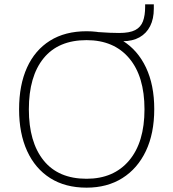

<svg xmlns="http://www.w3.org/2000/svg" viewBox="-20 -857 799 885"><path d="M68 -353Q68 -465 104.5 -545.5Q141 -626 210.5 -669.5Q280 -713 379 -713Q475 -713 545 -669.5Q615 -626 653 -545.5Q691 -465 691 -354Q691 -242 652.5 -161Q614 -80 544 -36Q474 8 379 8Q281 8 211.5 -36Q142 -80 105 -161Q68 -242 68 -353ZM113 -353Q113 -202 181 -117.5Q249 -33 379 -33Q504 -33 575 -117Q646 -201 646 -353Q646 -505 575.5 -588.5Q505 -672 379 -672Q249 -672 181 -588.5Q113 -505 113 -353ZM489 -667 435 -709Q464 -707 485.5 -706Q507 -705 529 -705Q578 -705 603.5 -718.5Q629 -732 639 -759Q649 -786 649 -825V-837H689V-817Q689 -770 672 -736.5Q655 -703 623 -685Q591 -667 545 -667Z"/></svg>

Font: Mulish ExtraLight
Style: Regular
Weight: 200
Designer: Vernon Adams
Foundry: Vernon Adams
Version: Version 3.603